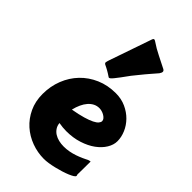

<svg xmlns="http://www.w3.org/2000/svg" viewBox="-283 -1013 1124 1124"><g transform="rotate(45 279.0 -451.0)"><path d="M349.6 -544.9Q396 -544.9 433.8 -527.6Q471.7 -510.3 498.8 -482.7Q525.9 -455.1 540.5 -420.9Q555.2 -386.7 555.2 -352.5Q555.2 -322.3 536.6 -291.7Q518.1 -261.2 484.6 -236.8Q451.2 -212.4 404.3 -197.3Q357.4 -182.1 301.3 -182.1Q272 -182.1 239.7 -188Q241.7 -167 252 -151.9Q262.2 -136.7 277.8 -127Q293.5 -117.2 313.2 -112.5Q333 -107.9 354 -107.9Q377.4 -107.9 399.2 -112.1Q420.9 -116.2 440.9 -123Q460.9 -129.9 479.5 -138.2Q498 -146.5 514.6 -154.8Q519 -155.8 522.2 -156.5Q525.4 -157.2 528.3 -157.2Q528.3 -157.2 528.1 -149.4Q527.8 -141.6 527.8 -127.4Q527.8 -113.3 527.6 -93.3Q527.3 -73.2 526.9 -48.8Q528.3 -46.4 528.8 -43.9Q529.3 -41.5 529.3 -40Q529.3 -34.2 518.6 -27.3Q507.8 -20.5 490.5 -13.2Q473.1 -5.9 450.9 1Q428.7 7.8 405.8 13.4Q382.8 19 361.3 22.2Q339.8 25.4 323.7 25.4Q271 25.4 221.4 7.1Q171.9 -11.2 133.5 -45.4Q95.2 -79.6 72.3 -128.4Q49.3 -177.2 49.3 -238.3Q49.3 -302.2 71.3 -358.2Q93.3 -414.1 133.1 -455.6Q172.9 -497.1 228 -521Q283.2 -544.9 349.6 -544.9ZM343.8 -415Q323.7 -415 306.9 -406.5Q290 -397.9 276.1 -382.1Q262.2 -366.2 252 -344Q241.7 -321.8 235.4 -294.9Q285.6 -303.7 318.8 -313.5Q352.1 -323.2 372.1 -333.3Q392.1 -343.3 400.4 -353.3Q408.7 -363.3 408.7 -372.6Q408.7 -381.3 402.1 -389.2Q395.5 -397 385.7 -402.8Q376 -408.7 364.5 -411.9Q353 -415 343.8 -415ZM340.3 -679.7Q318.8 -649.9 304.4 -630.6Q290 -611.3 280.8 -600.1Q271.5 -588.9 266.1 -584.5Q260.7 -580.1 257.3 -580.1Q254.4 -580.1 252.4 -582Q242.2 -588.9 233.9 -594Q225.6 -599.1 218.3 -603.3Q210.9 -607.4 203.4 -611.3Q195.8 -615.2 186.5 -619.6Q179.7 -623.5 179.7 -629.9Q180.2 -633.8 181.4 -639.2Q182.6 -644.5 185.5 -652.8L275.9 -915Q278.3 -921.9 280.8 -924.3Q283.2 -926.8 286.1 -926.8Q288.6 -926.8 291 -925.5Q293.5 -924.3 295.9 -922.9Q334 -897 371.8 -878.7Q409.7 -860.4 446.8 -840.8Q455.6 -835.4 455.6 -827.6Q455.6 -819.8 447.3 -807.6Q428.2 -785.6 415.8 -771.2Q403.3 -756.8 392.3 -743.7Q381.3 -730.5 369.6 -715.8Q357.9 -701.2 340.3 -679.7Z"/></g></svg>

Font: Carter One
Style: Regular
Weight: 400
Designer: vernon adams
Foundry: vernon adams
Version: Version 1.000